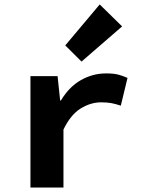

<svg xmlns="http://www.w3.org/2000/svg" viewBox="-20 -835 640 855"><path d="M115.6 0V-496.1H236.4L247.8 -387.7H251.4Q288 -448.8 340.7 -478.5Q393.4 -508.1 452.4 -508.1Q485.3 -508.1 505.9 -502.9Q526.4 -497.7 547.8 -488.1L518 -364.5Q495.1 -372.1 476.4 -375.7Q457.6 -379.3 430.3 -379.3Q384 -379.3 339.5 -352.1Q295 -324.9 262.6 -258.2V0ZM343 -560.8 270.6 -632.8 424 -815.2 523.8 -717.4Z"/></svg>

Font: Source Code Pro ExtraLight
Style: Regular
Weight: 200
Monospace: yes
Designer: Paul D. Hunt, Teo Tuominen
Foundry: Adobe
Version: Version 1.026;hotconv 1.1.0;makeotfexe 2.6.0